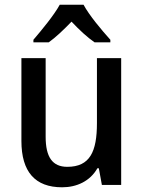

<svg xmlns="http://www.w3.org/2000/svg" viewBox="-20 -786 609 816"><path d="M335 -766H234C210 -722 158 -659 122 -617V-606H187C218 -628 250 -659 284 -694C317 -659 350 -628 382 -606H449V-617C412 -658 359 -721 335 -766ZM495 -539H392V-263C392 -141 362 -77 266 -77C203 -77 174 -118 174 -205V-539H71V-187C71 -56 129 10 244 10C306 10 363 -16 394 -71H400L413 0H495Z"/></svg>

Font: Noto Sans Khmer UI SemiCondensed Medium
Style: Regular
Weight: 500
Width: 4
Designer: Danh Hong and the Monotype Design Team
Foundry: Monotype Imaging Inc.
Version: Version 2.002